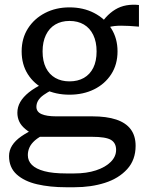

<svg xmlns="http://www.w3.org/2000/svg" viewBox="-20 -550 609 807"><path d="M564 -438Q520 -442 489 -442Q458 -442 438 -436Q418 -430 405 -412L392 -427Q406 -456 424.5 -476.5Q443 -497 464.5 -510Q486 -523 511 -527.5Q536 -532 564 -529ZM272 -152Q214 -152 168.5 -174.5Q123 -197 97 -238Q71 -279 71 -334Q71 -389 97.5 -430.5Q124 -472 169.5 -495.5Q215 -519 272 -519Q330 -519 375.5 -495.5Q421 -472 447.5 -430.5Q474 -389 474 -334Q474 -279 447.5 -238Q421 -197 375.5 -174.5Q330 -152 272 -152ZM272 -208Q307 -208 332.5 -222.5Q358 -237 372 -265Q386 -293 386 -334Q386 -374 372 -403Q358 -432 332.5 -447Q307 -462 272 -462Q238 -462 212.5 -447Q187 -432 173 -403Q159 -374 159 -334Q159 -293 173 -265Q187 -237 212.5 -222.5Q238 -208 272 -208ZM257 237Q190 237 136 224.5Q82 212 50 183Q18 154 18 106Q18 82 31 61.5Q44 41 69 23.5Q94 6 133 -12L169 14Q143 26 127 40Q111 54 104 69.5Q97 85 97 102Q97 126 114 143Q131 160 166.5 169.5Q202 179 258 179H292Q344 179 383.5 166Q423 153 445.5 130.5Q468 108 468 80Q468 51 446.5 38Q425 25 366 25H140L136 24Q105 8 86.5 -7.5Q68 -23 60.5 -40Q53 -57 53 -76Q53 -100 65 -121Q77 -142 101 -161.5Q125 -181 161 -198L199 -172Q179 -162 163.5 -151Q148 -140 140.5 -127.5Q133 -115 133 -101Q133 -80 154.5 -70.5Q176 -61 216 -61H368Q428 -61 468.5 -47.5Q509 -34 529.5 -6.5Q550 21 550 63Q550 122 514.5 161Q479 200 421 218.5Q363 237 293 237Z"/></svg>

Font: Roboto Serif 28pt
Style: Regular
Weight: 400
Designer: Greg Gazdowicz
Foundry: Commercial Type
Version: Version 1.008